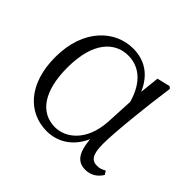

<svg xmlns="http://www.w3.org/2000/svg" viewBox="-131 -689 866 866"><g transform="rotate(45 302.5 -256.0)"><path d="M257 14C320 14 385 -18 421 -99C429 -15 455 14 504 14C539 14 566 -5 582 -32L571 -49C557 -41 546 -36 528 -36C495 -36 477 -56 477 -125C477 -199 496 -379 515 -514L505 -522L443 -507L433 -413C399 -492 341 -526 269 -526C159 -526 48 -434 48 -249C48 -82 137 14 257 14ZM430 -346 423 -210C414 -80 337 -25 271 -25C177 -25 120 -106 120 -255C120 -422 194 -488 276 -488C338 -488 400 -452 430 -346Z"/></g></svg>

Font: Noto Serif JP Light
Style: Regular
Weight: 300
Designer: Ryoko NISHIZUKA 西塚涼子 (kana & ideographs); Frank Grießhammer (Latin, Greek & Cyrillic); Wenlong ZHANG 张文龙 (bopomofo); San
Foundry: Adobe
Version: Version 2.001;hotconv 1.1.0;makeotfexe 2.6.0